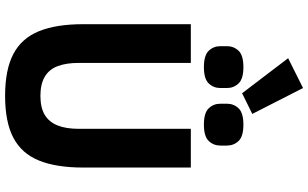

<svg xmlns="http://www.w3.org/2000/svg" viewBox="-242 -924 1179 734"><g transform="rotate(90 347.0 -557.5)"><path d="M73 -698H221V-270Q221 -221 233.5 -188.5Q246 -156 274 -139.5Q302 -123 347 -123Q392 -123 419.5 -139.5Q447 -156 460 -188.5Q473 -221 473 -270V-698H621V-286Q621 -183 594 -117Q567 -51 507 -19.5Q447 12 347 12Q247 12 187 -19.5Q127 -51 100 -117Q73 -183 73 -286ZM337 -894 203 -1070 317 -1127 416 -933ZM237 -748Q192 -748 174.5 -766.5Q157 -785 157 -811V-836Q157 -862 174.5 -880.5Q192 -899 237 -899Q282 -899 299.5 -880.5Q317 -862 317 -836V-811Q317 -785 299.5 -766.5Q282 -748 237 -748ZM457 -748Q412 -748 394.5 -766.5Q377 -785 377 -811V-836Q377 -862 394.5 -880.5Q412 -899 457 -899Q502 -899 519.5 -880.5Q537 -862 537 -836V-811Q537 -785 519.5 -766.5Q502 -748 457 -748Z"/></g></svg>

Font: IBM Plex Sans
Style: Bold
Weight: 700
Designer: Mike Abbink, Paul van der Laan, Pieter van Rosmalen
Foundry: Bold Monday
Version: Version 3.201